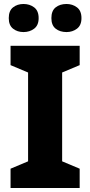

<svg xmlns="http://www.w3.org/2000/svg" viewBox="-20 -1037 453 964"><path d="M380 -93H33V-190L121 -227V-673L33 -710V-807H380V-710L292 -673V-227L380 -190ZM24 -946Q24 -983 45.5 -1000Q67 -1017 98 -1017Q129 -1017 151.5 -1000Q174 -983 174 -946Q174 -910 151.5 -893Q129 -876 98 -876Q67 -876 45.5 -893Q24 -910 24 -946ZM238 -946Q238 -983 259.5 -1000Q281 -1017 314 -1017Q344 -1017 366.5 -1000Q389 -983 389 -946Q389 -910 366.5 -893Q344 -876 314 -876Q281 -876 259.5 -893Q238 -910 238 -946Z"/></svg>

Font: Noto Sans Telugu UI ExtraBold
Style: Regular
Weight: 800
Designer: Jelle Bosma - Monotype Design Team
Foundry: Monotype Imaging Inc.
Version: Version 2.005; ttfautohint (v1.8.4.7-5d5b)